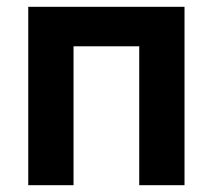

<svg xmlns="http://www.w3.org/2000/svg" viewBox="-20 -544 624 564"><path d="M522 -524V0H389V-408H196V0H63V-524Z"/></svg>

Font: Raleway
Style: Bold
Weight: 700
Designer: Matt McInerney, Pablo Impallari, Rodrigo Fuenzalida
Foundry: Matt McInerney, Pablo Impallari, Rodrigo Fuenzalida
Version: Version 3.000